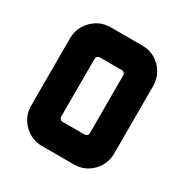

<svg xmlns="http://www.w3.org/2000/svg" viewBox="-127 -621 697 725"><g transform="rotate(30 221.5 -259.0)"><path d="M402 -112Q402 -65 369.5 -32.5Q337 0 291 0H152Q106 0 73 -32.5Q40 -65 40 -112V-406Q40 -437 55.5 -462.5Q71 -488 96 -503Q121 -518 152 -518H291Q322 -518 347 -503Q372 -488 387 -462.5Q402 -437 402 -406ZM284 -131V-385Q284 -391 279.5 -395Q275 -399 270 -399H173Q168 -399 163.5 -395Q159 -391 159 -385V-131Q159 -126 163.5 -122Q168 -118 173 -118H270Q275 -118 279.5 -122Q284 -126 284 -131Z"/></g></svg>

Font: Monomaniac One
Style: Regular
Weight: 400
Version: Version 1.000; ttfautohint (v1.8.3)